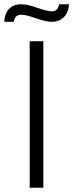

<svg xmlns="http://www.w3.org/2000/svg" viewBox="-44 -879 343 899"><path d="M-24 -777H21C23 -794 31 -810 55 -810C97 -810 150 -777 198 -777C250 -777 277 -813 279 -859H233C230 -843 222 -826 200 -826C157 -826 106 -859 55 -859C2 -859 -22 -823 -24 -777ZM95 0H159V-686H95Z"/></svg>

Font: Archivo ExtraLight
Style: Regular
Weight: 200
Designer: Hector Gatti
Foundry: Omnibus-Type
Version: Version 2.001